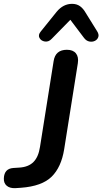

<svg xmlns="http://www.w3.org/2000/svg" viewBox="-65 -972 533 999"><path d="M14 7Q-14 8 -30 -5.5Q-46 -19 -45 -44Q-43 -95 5 -98L36 -100Q83 -103 109 -129Q135 -155 143 -207L214 -654Q223 -713 283 -713Q315 -713 330 -694.5Q345 -676 340 -643L269 -196Q254 -102 203.5 -52.5Q153 -3 44 5ZM204 -770Q188 -753 168.5 -756Q149 -759 140.5 -774.5Q132 -790 147 -808L230 -911Q264 -952 310 -952Q334 -952 351 -940Q368 -928 381 -905L440 -810Q451 -793 446.5 -779.5Q442 -766 429 -759.5Q416 -753 400 -756Q384 -759 372 -775L301 -869Z"/></svg>

Font: Nunito
Style: Bold Italic
Weight: 700
Italic angle: -9°
Designer: Vernon Adams
Foundry: Vernon Adams
Version: Version 3.601; ttfautohint (v1.8.2.53-6de2)